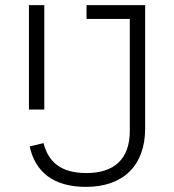

<svg xmlns="http://www.w3.org/2000/svg" viewBox="-20 -718 680 750"><path d="M318 -698V-644H487V-206C487 -96 425 -42 318 -42C218 -42 169 -85 150 -159L96 -146C117 -48 187 12 316 12C462 12 547 -72 547 -216V-698ZM93 -290H153V-698H93Z"/></svg>

Font: IBM Plex Devanagari Light
Style: Regular
Weight: 300
Designer: Mike Abbink, Paul van der Laan, Pieter van Rosmalen, Erin McLaughlin
Foundry: Bold Monday
Version: Version 1.0